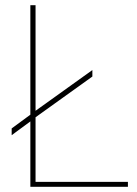

<svg xmlns="http://www.w3.org/2000/svg" viewBox="-20 -720 527 740"><path d="M25 -199V-225L97 -278V-700H117V-293L336 -450V-425L117 -268V-19H473V0H97V-252Z"/></svg>

Font: Georama Thin
Style: Regular
Weight: 100
Designer: Jean-Baptiste Levee
Foundry: Production Type
Version: Version 1.000